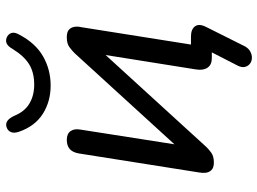

<svg xmlns="http://www.w3.org/2000/svg" viewBox="-132 -610 877 654"><g transform="rotate(-90 307.0 -282.5)"><path d="M477 112Q470 125 459 131Q448 137 436.5 136.5Q425 136 417 129.5Q409 123 406.5 112.5Q404 102 411 88L470 -27L469 0H436Q414 0 404 -14.5Q394 -29 398 -54L453 -399H481L136 -21Q127 -11 114.5 -2Q102 7 81 7Q63 7 55 -1.5Q47 -10 46 -21.5Q45 -33 47 -43L112 -454Q116 -475 127.5 -484.5Q139 -494 158 -494Q179 -494 188 -481Q197 -468 193 -447L137 -89H108L453 -467Q462 -476 474 -485Q486 -494 507 -494Q525 -494 533 -487Q541 -480 543 -468.5Q545 -457 542 -445L478 -41L471 -71H510Q535 -71 545 -57Q555 -43 542 -18ZM343 -549Q289 -549 247 -575.5Q205 -602 186 -656Q180 -673 184.5 -684Q189 -695 201 -699Q213 -703 222.5 -696.5Q232 -690 240 -673Q254 -638 281.5 -621.5Q309 -605 346 -605Q388 -605 416 -622.5Q444 -640 468 -679Q476 -693 485 -698Q494 -703 506 -699Q518 -694 522 -683Q526 -672 516 -655Q487 -600 442 -574.5Q397 -549 343 -549Z"/></g></svg>

Font: Nunito Medium
Style: Italic
Weight: 500
Designer: Vernon Adams
Foundry: Vernon Adams
Version: Version 3.601